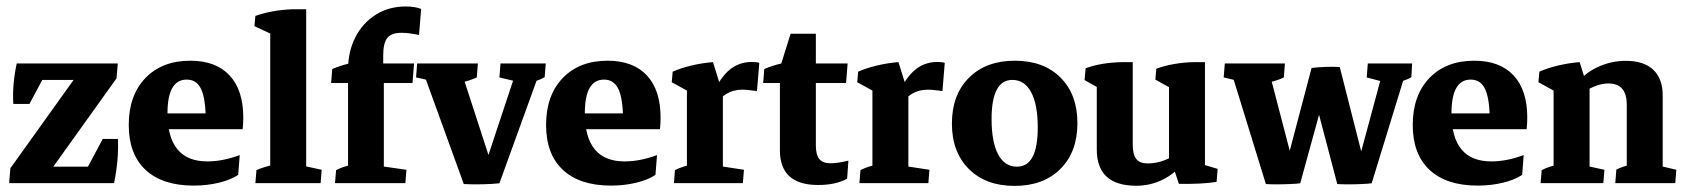

<svg xmlns="http://www.w3.org/2000/svg" viewBox="-20 -577 5318 605"><path d="M8.8 0 12.7 -46.9 249 -377H351.1L347.2 -330.1L110.8 0ZM8.8 0 76.7 -51.8H321.3L339.4 0ZM47.9 -325.2 32.7 -377H351.1L283.2 -325.2ZM22 -249.5Q18.1 -309.6 32.7 -377L117.7 -333.5L72.8 -249.5ZM339.4 0 256.3 -50.3 303.7 -139.2H351.6Q354.5 -73.2 339.4 0Z M590.3 7.8Q491.7 7.8 438.7 -41.7Q385.7 -91.3 385.7 -183.1Q385.7 -276.4 438.2 -331.1Q490.7 -385.7 579.6 -385.7Q660.2 -385.7 703.4 -339.4Q746.6 -293 746.6 -206.5Q746.6 -199.2 746.1 -188Q745.6 -176.8 744.6 -169.9L628.4 -193.4Q628.4 -264.2 614.3 -295.2Q600.1 -326.2 568.4 -326.2Q507.8 -326.2 507.8 -220.2Q507.8 -68.4 633.3 -68.4Q682.1 -68.4 735.4 -88.4L730.5 -25.9Q706.1 -9.8 668.9 -1Q631.8 7.8 590.3 7.8ZM438 -169.9V-219.7H736.8L744.6 -169.9Z M831.5 -2.9V-504.9L944.8 -490.7V-2.9ZM784.7 0 788.1 -41Q800.3 -46.4 815.7 -51Q831.1 -55.7 849.6 -60.1L831.5 -12.2V-88.9H944.8V-12.2L928.2 -56.2L993.7 -42L990.2 0ZM831.5 -439.5V-500.5L847.7 -463.9L781.7 -494.6L784.7 -526.9Q836.9 -545.4 902.8 -547.9H944.8V-463.9Z M1076.7 -2.9V-357.4Q1076.7 -415 1100.1 -460.2Q1123.5 -505.4 1164.6 -531Q1205.6 -556.6 1258.3 -556.6Q1287.6 -556.6 1307.1 -548.8L1300.3 -466.8Q1269 -473.6 1245.1 -473.6Q1213.4 -473.6 1200.4 -457.5Q1187.5 -441.4 1187.5 -401.4V-346.7L1189.5 -336.9V-2.9ZM1023.4 -315.4 1026.9 -359.4Q1051.3 -370.1 1080.6 -377H1284.7L1279.8 -315.4ZM1035.6 0 1039.1 -41Q1052.7 -47.9 1066.7 -52.2Q1080.6 -56.6 1094.7 -60.1L1076.7 -12.2V-88.9H1189.5V-12.2L1171.9 -54.7L1260.7 -42L1257.3 0Z M1553.7 0.5 1489.7 0 1600.1 -333 1611.3 -319.3 1553.7 -333 1557.1 -377H1699.7L1696.3 -334Q1685.1 -327.1 1671.4 -322.8Q1657.7 -318.4 1643.6 -314.9L1674.3 -332.5ZM1441.4 2.9 1319.8 -332.5 1354 -319.3 1291 -333 1294.4 -377H1485.8L1482.4 -333Q1471.7 -328.1 1458.3 -323.7Q1444.8 -319.3 1430.7 -315.9L1441.4 -328.1L1538.1 -30.3L1553.7 0.5Q1532.7 2.9 1500 3.7Q1467.3 4.4 1441.4 2.9Z M1905.3 7.8Q1806.6 7.8 1753.7 -41.7Q1700.7 -91.3 1700.7 -183.1Q1700.7 -276.4 1753.2 -331.1Q1805.7 -385.7 1894.5 -385.7Q1975.1 -385.7 2018.3 -339.4Q2061.5 -293 2061.5 -206.5Q2061.5 -199.2 2061 -188Q2060.5 -176.8 2059.6 -169.9L1943.4 -193.4Q1943.4 -264.2 1929.2 -295.2Q1915 -326.2 1883.3 -326.2Q1822.8 -326.2 1822.8 -220.2Q1822.8 -68.4 1948.2 -68.4Q1997.1 -68.4 2050.3 -88.4L2045.4 -25.9Q2021 -9.8 1983.9 -1Q1946.8 7.8 1905.3 7.8ZM1752.9 -169.9V-219.7H2051.8L2059.6 -169.9Z M2144.5 -2.9V-315.4L2257.8 -290.5V-2.9ZM2103.5 0 2106.9 -41Q2120.6 -47.9 2134.5 -52.2Q2148.4 -56.6 2162.6 -60.1L2144.5 -12.2V-88.9H2257.8V-12.2L2241.7 -54.7L2324.2 -42L2320.8 0ZM2224.6 -237.3 2214.8 -256.8Q2242.2 -323.2 2273.7 -352.5Q2305.2 -381.8 2349.6 -381.8Q2356.4 -381.8 2362.3 -381.1Q2368.2 -380.4 2372.6 -378.9L2365.2 -290Q2352.5 -292 2339.8 -293.2Q2327.1 -294.4 2318.8 -294.4Q2290.5 -294.4 2268.6 -281Q2246.6 -267.6 2224.6 -237.3ZM2144.5 -251.5V-314L2164.1 -280.8L2096.7 -317.9L2099.6 -351.1Q2126 -362.8 2158.9 -370.6Q2191.9 -378.4 2226.6 -381.3L2253.9 -293.9Z M2557.6 5.9Q2437.5 5.9 2437.5 -104V-342.3L2441.9 -377L2471.2 -470.7H2550.8V-118.7Q2550.8 -88.9 2561.8 -75.7Q2572.8 -62.5 2597.2 -62.5Q2619.1 -62.5 2653.3 -70.8L2649.4 -14.2Q2614.7 5.9 2557.6 5.9ZM2384.8 -315.4 2388.2 -359.4Q2412.6 -370.1 2441.9 -377H2650.9L2646 -315.4Z M2729 -2.9V-315.4L2842.3 -290.5V-2.9ZM2688 0 2691.4 -41Q2705.1 -47.9 2719 -52.2Q2732.9 -56.6 2747.1 -60.1L2729 -12.2V-88.9H2842.3V-12.2L2826.2 -54.7L2908.7 -42L2905.3 0ZM2809.1 -237.3 2799.3 -256.8Q2826.7 -323.2 2858.2 -352.5Q2889.6 -381.8 2934.1 -381.8Q2940.9 -381.8 2946.8 -381.1Q2952.6 -380.4 2957 -378.9L2949.7 -290Q2937 -292 2924.3 -293.2Q2911.6 -294.4 2903.3 -294.4Q2875 -294.4 2853 -281Q2831.1 -267.6 2809.1 -237.3ZM2729 -251.5V-314L2748.5 -280.8L2681.2 -317.9L2684.1 -351.1Q2710.4 -362.8 2743.4 -370.6Q2776.4 -378.4 2811 -381.3L2838.4 -293.9Z M3176.8 8.8Q3086.4 8.8 3033 -44.4Q2979.5 -97.7 2979.5 -187.7Q2979.5 -278.3 3033.2 -332Q3086.9 -385.7 3178 -385.7Q3268.6 -385.7 3321.8 -332.5Q3375 -279.3 3375 -189Q3375 -98.2 3321.4 -44.7Q3267.7 8.8 3176.8 8.8ZM3184.6 -51.8Q3250 -51.8 3250 -175.3Q3250 -247.7 3229.2 -286.4Q3208.5 -325.2 3169.9 -325.2Q3104.5 -325.2 3104.5 -201.7Q3104.5 -129.3 3125.2 -90.5Q3146 -51.8 3184.6 -51.8Z M3560.5 8.3Q3436 8.3 3436 -106V-327.1L3549.3 -321.8V-121.6Q3549.3 -89.8 3560.5 -75.9Q3571.8 -62 3596.7 -62Q3651.9 -62 3706.1 -105.5L3715.3 -68.8Q3649.9 8.3 3560.5 8.3ZM3436 -251.5V-314L3455.6 -292L3397.5 -324.7L3400.9 -361.8Q3448.7 -379.9 3518.1 -381.3H3549.3V-303.7ZM3776.9 -28.8 3663.6 -48.3V-326.2L3776.9 -321.3ZM3663.6 -251.5V-314L3683.1 -291.5L3620.6 -326.2L3623.5 -360.4Q3647.9 -369.6 3679.7 -375.2Q3711.4 -380.9 3745.6 -381.3H3776.9V-303.7ZM3694.8 2.4 3671.4 -67.9 3776.9 -92.8V-29.8L3759.3 -62L3816.9 -44.9L3813.5 -3.9Q3769.5 3.4 3694.8 2.4Z M3968.8 2.9 3865.2 -333 3895.5 -318.8 3835.9 -333 3839.4 -377H4028.8L4025.4 -333Q4016.1 -328.1 4002 -323.7Q3987.8 -319.3 3973.6 -315.9L3984.4 -330.6L4061 -37.1L4077.1 0.5Q4066.9 2 4045.7 2.9Q4024.4 3.9 4002.4 3.9Q3980.5 3.9 3968.8 2.9ZM4019 -6.8 4112.8 -362.8 4176.8 -362.3 4077.1 0.5ZM4193.8 2.9 4119.1 -281.2 4112.8 -362.8Q4130.9 -365.2 4156 -366.2Q4181.2 -367.2 4201.7 -365.7L4285.2 -37.1L4302.2 0.5Q4292.5 2 4271 2.9Q4249.5 3.9 4227.5 3.9Q4205.6 3.9 4193.8 2.9ZM4244.1 -6.8 4332 -332.5 4340.8 -318.8 4286.6 -333 4290 -377H4429.7L4427.2 -334Q4416.5 -327.1 4402.6 -322.8Q4388.7 -318.4 4374.5 -314.9L4404.3 -332L4302.2 0.5Z M4636.2 7.8Q4537.6 7.8 4484.6 -41.7Q4431.6 -91.3 4431.6 -183.1Q4431.6 -276.4 4484.1 -331.1Q4536.6 -385.7 4625.5 -385.7Q4706.1 -385.7 4749.3 -339.4Q4792.5 -293 4792.5 -206.5Q4792.5 -199.2 4792 -188Q4791.5 -176.8 4790.5 -169.9L4674.3 -193.4Q4674.3 -264.2 4660.2 -295.2Q4646 -326.2 4614.3 -326.2Q4553.7 -326.2 4553.7 -220.2Q4553.7 -68.4 4679.2 -68.4Q4728 -68.4 4781.2 -88.4L4776.4 -25.9Q4752 -9.8 4714.8 -1Q4677.7 7.8 4636.2 7.8ZM4483.9 -169.9V-219.7H4782.7L4790.5 -169.9Z M5106 -2.9V-247.1Q5106 -314 5048.3 -314Q5003.4 -314 4951.7 -272.9L4941.9 -307.1Q4972.2 -346.2 5014.4 -365.7Q5056.6 -385.3 5103 -385.3Q5159.7 -385.3 5189.5 -357.2Q5219.2 -329.1 5219.2 -276.9V-2.9ZM4875.5 -2.9V-332L4988.8 -311.5V-2.9ZM4834.5 0 4837.9 -41Q4851.6 -47.9 4865.5 -52.2Q4879.4 -56.6 4893.6 -60.1L4875.5 -12.2V-88.9H4988.8V-12.2L4972.7 -55.7L5035.6 -42L5032.2 0ZM5069.8 0 5073.2 -43Q5083.5 -47.9 5096.7 -52.2Q5109.9 -56.6 5124 -59.6L5106 -12.2V-88.9H5219.2V-12.2L5202.6 -56.2L5262.2 -42L5258.8 0ZM4875.5 -251.5V-314L4895 -280.8L4827.6 -317.9L4830.6 -351.1Q4856.9 -362.8 4889.9 -370.6Q4922.9 -378.4 4957.5 -381.3L4984.9 -293.9Z"/></svg>

Font: Markazi Text
Style: Regular
Weight: 400
Designer: Borna Izadpanah (Arabic designer), Fiona Ross (Arabic design director) and Florian Runge (Latin designer)
Foundry: Borna Izadpanah and Florian Runge
Version: Version 1.000